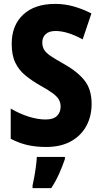

<svg xmlns="http://www.w3.org/2000/svg" viewBox="-20 -744 521 985"><path d="M450 -211Q450 -147 422.5 -97Q395 -47 343 -18.5Q291 10 217 10Q166 10 122.5 0.5Q79 -9 35 -32V-187Q79 -161 126 -146Q173 -131 214 -131Q254 -131 272.5 -149.5Q291 -168 291 -197Q291 -217 282 -233Q273 -249 250 -266Q227 -283 187 -305Q145 -329 111.5 -356Q78 -383 59 -421.5Q40 -460 40 -519Q40 -614 99 -669Q158 -724 263 -724Q312 -724 358 -711Q404 -698 449 -675L404 -542Q325 -585 265 -585Q231 -585 214 -568.5Q197 -552 197 -527Q197 -504 206.5 -488.5Q216 -473 239.5 -457Q263 -441 306 -417Q376 -378 413 -332Q450 -286 450 -211ZM313 72Q300 110 283 148Q266 186 243 221H147V208Q151 190 156 163Q161 136 164.5 108.5Q168 81 169 61H313Z"/></svg>

Font: Noto Sans Arabic UI Cn XBd
Style: Regular
Weight: 800
Width: 3
Designer: Monotype Design Team, Nadine Chahine and Nizar Qandah
Foundry: Monotype Imaging Inc.
Version: Version 2.010; ttfautohint (v1.8.4.7-5d5b)